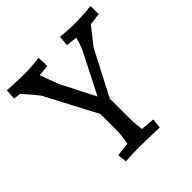

<svg xmlns="http://www.w3.org/2000/svg" viewBox="-187 -863 1019 1019"><g transform="rotate(-45 322.5 -354.0)"><path d="M184 -48 261 -57Q262 -66 266.5 -91.5Q271 -117 271 -137V-270L119 -559Q94 -592 45 -647L5 -651L9 -710L49 -707Q95 -705 134.5 -705Q174 -705 211 -708L250 -712L252 -649L189 -643Q225 -543 234 -526L326 -346L444 -578Q449 -588 468 -646L404 -654L409 -711L444 -708Q463 -705 512.5 -705Q562 -705 600 -708L639 -712L640 -651L572 -642L496 -546L364 -292V-167Q364 -114 367 -93L371 -57L449 -51L443 4L390 2Q328 0 293.5 0Q259 0 221 2L189 4Z"/></g></svg>

Font: Andada
Style: Regular
Weight: 400
Designer: Carolina Giovagnoli
Foundry: Carolina Giovagnoli
Version: Version 1.002